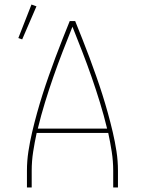

<svg xmlns="http://www.w3.org/2000/svg" viewBox="-20 -828 640 848"><path d="M99 0V-74Q99 -117 105.5 -159.5Q112 -202 122 -244.5Q132 -287 143.5 -328.5Q155 -370 168 -411Q181 -452 195.5 -493Q210 -534 225 -574.5Q240 -615 256 -655Q272 -695 288 -735H312Q328 -695 344 -655Q360 -615 375 -574.5Q390 -534 404.5 -493Q419 -452 432 -411Q445 -370 456.5 -328.5Q468 -287 478 -244.5Q488 -202 494.5 -159.5Q501 -117 501 -74V0H480V-74Q480 -116 473.5 -158Q467 -200 458 -241H142Q133 -200 126.5 -158Q120 -116 120 -74V0ZM147 -260H453Q439 -318 421.5 -375Q404 -432 384.5 -488Q365 -544 343.5 -599.5Q322 -655 300 -710Q278 -655 256.5 -599.5Q235 -544 215.5 -488Q196 -432 178.5 -375Q161 -318 147 -260ZM78 -654 61 -660 119 -808 141 -800Z"/></svg>

Font: Zed Sans Thin Extended
Style: Regular
Weight: 100
Width: 7
Designer: Belleve Invis
Foundry: Belleve Invis
Version: Version 1.0.0; ttfautohint (v1.8.4)